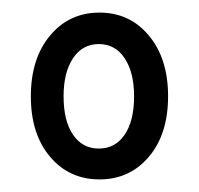

<svg xmlns="http://www.w3.org/2000/svg" viewBox="-20 -727 316 305"><path d="M138 -442Q90 -442 59.5 -478Q29 -514 29 -574Q29 -634 59.5 -670.5Q90 -707 138 -707Q186 -707 216.5 -670.5Q247 -634 247 -574Q247 -514 216.5 -478Q186 -442 138 -442ZM137 -491Q163 -491 178 -513Q193 -535 193 -574Q193 -612 178 -634.5Q163 -657 137 -657Q111 -657 96 -634.5Q81 -612 81 -574Q81 -535 96 -513Q111 -491 137 -491Z"/></svg>

Font: Asap Condensed Medium
Style: Regular
Weight: 500
Width: 3
Designer: Pablo Cosgaya
Foundry: Omnibus-Type
Version: Version 3.001; ttfautohint (v1.8.4.7-5d5b)